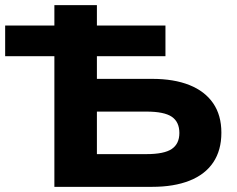

<svg xmlns="http://www.w3.org/2000/svg" viewBox="-38 -725 921 745"><path d="M173 0V-507H-18V-626H173V-705H338V-626H604V-507H338V-419H552Q637 -419 697 -395Q757 -371 789 -324.5Q821 -278 821 -210Q821 -142 789.5 -95Q758 -48 697.5 -24Q637 0 552 0ZM338 -127H530Q599 -127 628.5 -147Q658 -167 658 -209Q658 -252 628.5 -272Q599 -292 530 -292H338Z"/></svg>

Font: Nunito Sans 10pt SemiExpanded ExtraBold
Style: Regular
Weight: 800
Width: 6
Designer: Vernon Adams
Foundry: Vernon Adams
Version: Version 3.101;gftools[0.9.27]